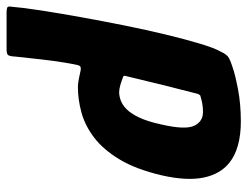

<svg xmlns="http://www.w3.org/2000/svg" viewBox="-102 -624 733 568"><g transform="rotate(-90 264.0 -340.5)"><path d="M29 -229Q47 -305 76 -353Q105 -401 140.5 -428Q176 -455 214.5 -465.5Q253 -476 290 -476Q301 -476 315.5 -473Q330 -470 339 -468Q344 -467 348.5 -468Q353 -469 355 -477Q359 -495 362 -513.5Q365 -532 367.5 -550Q370 -568 372 -586.5Q374 -605 376 -623.5Q378 -642 380 -660Q381 -680 385.5 -683.5Q390 -687 401 -687H511Q519 -687 524 -685.5Q529 -684 528 -676Q525 -639 516.5 -584.5Q508 -530 496.5 -466Q485 -402 472 -337.5Q459 -273 445 -215Q431 -157 418 -114Q405 -71 394 -52Q388 -39 380.5 -32.5Q373 -26 347 -18Q328 -11 284 -2.5Q240 6 188 6Q149 6 118 -2.5Q87 -11 66 -28Q32 -55 22 -105Q12 -155 29 -229ZM179 -228Q163 -158 175.5 -132Q188 -106 216 -106Q225 -106 233.5 -107Q242 -108 250 -110Q258 -112 265 -114Q267 -116 268.5 -118.5Q270 -121 271 -126Q276 -147 281.5 -167.5Q287 -188 292 -208.5Q297 -229 302 -249.5Q307 -270 312 -290.5Q317 -311 322 -332Q324 -338 323 -340Q322 -342 318 -343Q308 -347 296 -350.5Q284 -354 274 -354Q264 -354 251 -349.5Q238 -345 225 -332.5Q212 -320 200 -295Q188 -270 179 -228Z"/></g></svg>

Font: Glory ExtraBold
Style: Italic
Weight: 800
Italic angle: -12°
Version: Version 1.011